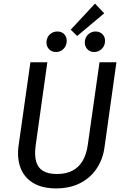

<svg xmlns="http://www.w3.org/2000/svg" viewBox="-20 -1035 696 1067"><path d="M533 -689H627L561 -218Q552 -150 517 -98Q482 -46 425 -17Q368 12 292 12Q214 12 164 -18.5Q114 -49 94 -102.5Q74 -156 83 -224L149 -689H243L178 -225Q171 -172 181 -137Q191 -102 219.5 -85Q248 -68 296 -68Q347 -68 382.5 -86.5Q418 -105 439.5 -141.5Q461 -178 468 -231ZM511 -860Q537 -860 552 -842Q567 -824 563 -798Q560 -776 543 -761Q526 -746 503 -746Q478 -746 463 -764.5Q448 -783 452 -808Q455 -831 472 -845.5Q489 -860 511 -860ZM299 -860Q325 -860 339.5 -842Q354 -824 350 -798Q347 -776 330.5 -761Q314 -746 291 -746Q265 -746 250 -764.5Q235 -783 239 -808Q242 -831 259 -845.5Q276 -860 299 -860ZM373 -870 508 -1015 559 -961 409 -835Z"/></svg>

Font: Fira Sans Variable
Style: Italic
Weight: 397
Italic angle: -8°
Designer: Carrois Corporate & Edenspiekermann AG
Foundry: Carrois Corporate GbR & Edenspiekermann AG
Version: Version 4.202